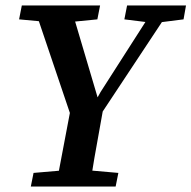

<svg xmlns="http://www.w3.org/2000/svg" viewBox="-20 -684 702 704"><path d="M50 -613 60 -664H347L337 -613L215 -601H180ZM93 0 103 -50 243 -62H277L414 -50L404 0ZM247 -238 103 -664H238L342 -313H330L349 -347L552 -664H614L332 -238ZM185 0 244 -311H363Q354 -259 344.5 -207.5Q335 -156 326 -104Q317 -52 309 0ZM436 -613 446 -664H662L653 -613L558 -601H533Z"/></svg>

Font: Source Serif 4 18pt SemiBold
Style: Italic
Weight: 600
Italic angle: -12°
Designer: Frank Grießhammer
Foundry: Adobe Systems Incorporated
Version: Version 4.004;hotconv 1.0.116;makeotfexe 2.5.65601